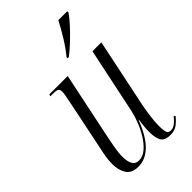

<svg xmlns="http://www.w3.org/2000/svg" viewBox="-233 -831 916 916"><g transform="rotate(-45 225.0 -373.0)"><path d="M346 10Q306 10 294.5 -12.5Q283 -35 283 -71Q283 -84 284.5 -103.5Q286 -123 290 -148H288Q257 -68 217.5 -29.5Q178 9 130 9Q86 9 68 -19Q50 -47 50 -89Q50 -117 57.5 -156Q65 -195 72 -226L112 -420Q117 -445 121.5 -468Q126 -491 126 -501Q126 -516 118 -521Q110 -526 85 -526H70L73 -536H197L130 -215Q123 -183 116 -144Q109 -105 109 -81Q109 -10 152 -10Q179 -10 202.5 -30Q226 -50 245 -81Q264 -112 276.5 -145Q289 -178 294 -203L364 -536H424L351 -186Q345 -154 340.5 -119.5Q336 -85 336 -59Q336 -34 340 -19Q344 -4 362 -4Q378 -4 392.5 -15.5Q407 -27 420 -44L426 -37Q411 -18 392.5 -4Q374 10 346 10ZM257 -604Q283 -635 308 -675.5Q333 -716 354 -756H414V-747Q400 -727 375 -699.5Q350 -672 320.5 -644Q291 -616 265 -596H256Z"/></g></svg>

Font: Noto Serif Display ExtraCondensed Light
Style: Italic
Weight: 300
Width: 2
Italic angle: -12°
Designer: Monotype Design Team
Foundry: Monotype Imaging Inc.
Version: Version 2.009